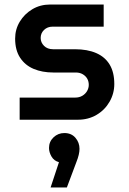

<svg xmlns="http://www.w3.org/2000/svg" viewBox="-20 -530 571 850"><path d="M67 0V-98H313Q331 -98 344.5 -106Q358 -114 365.5 -127Q373 -140 373 -154Q373 -170 366 -182Q359 -194 346 -201.5Q333 -209 316 -209H216Q167 -209 129 -225Q91 -241 69 -274.5Q47 -308 47 -359Q47 -400 67.5 -434Q88 -468 123 -489Q158 -510 202 -510H439V-412H213Q190 -412 175 -397.5Q160 -383 160 -362Q160 -342 175 -327Q190 -312 215 -312H312Q367 -312 406 -295Q445 -278 465.5 -244Q486 -210 486 -158Q486 -116 465 -79.5Q444 -43 407.5 -21.5Q371 0 325 0ZM204 300 241 188Q219 182 208 163Q197 144 197 125Q197 97 217 78Q237 59 265 59Q296 59 314 80Q332 101 332 129Q332 153 318 188L276 300Z"/></svg>

Font: MuseoModerno Thin Medium
Style: Regular
Weight: 500
Version: Version 1.003